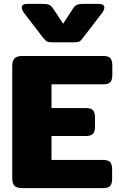

<svg xmlns="http://www.w3.org/2000/svg" viewBox="-20 -968 611 988"><path d="M200 -776 104 -901Q92 -918 92 -929Q92 -948 122 -948H199Q223 -948 233.5 -943Q244 -938 254 -923L305 -846L355 -923Q365 -938 375.5 -943Q386 -948 410 -948H487Q517 -948 517 -929Q517 -918 505 -901L409 -776Q397 -759 388.5 -754.5Q380 -750 355 -750H254Q230 -750 222 -754.5Q214 -759 200 -776ZM43 -50V-629Q43 -655 55 -667.5Q67 -680 95 -680H510Q538 -680 548 -668.5Q558 -657 558 -630V-584Q558 -557 548 -545.5Q538 -534 510 -534H245V-412H420Q448 -412 458.5 -400.5Q469 -389 469 -362V-318Q469 -291 458.5 -279.5Q448 -268 420 -268H245V-145H509Q537 -145 547 -133.5Q557 -122 557 -95V-49Q557 -23 547 -11.5Q537 0 509 0H95Q66 0 54.5 -12Q43 -24 43 -50Z"/></svg>

Font: Mitr SemiBold
Style: Regular
Weight: 600
Designer: Thanarat Vachiruckul
Foundry: Cadson Demak
Version: Version 1.002